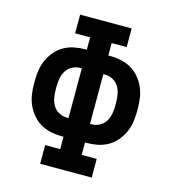

<svg xmlns="http://www.w3.org/2000/svg" viewBox="-109 -825 819 914"><g transform="rotate(15 300.0 -367.5)"><path d="M173 0V-92H247V-153H238Q212 -153 185 -158.5Q158 -164 135 -177Q112 -190 94 -211Q76 -232 65 -256.5Q54 -281 50 -307.5Q46 -334 46 -361V-374Q46 -401 50 -427.5Q54 -454 65 -478.5Q76 -503 94 -524Q112 -545 135 -558Q158 -571 185 -576.5Q212 -582 238 -582H247V-643H173V-735H427V-643H353V-582H362Q388 -582 415 -576.5Q442 -571 465 -558Q488 -545 506 -524Q524 -503 535 -478.5Q546 -454 550 -427.5Q554 -401 554 -374V-361Q554 -334 550 -307.5Q546 -281 535 -256.5Q524 -232 506 -211Q488 -190 465 -177Q442 -164 415 -158.5Q388 -153 362 -153H353V-92H427V0ZM238 -245H247V-490H238Q218 -490 199.5 -480Q181 -470 170.5 -452.5Q160 -435 156.5 -414.5Q153 -394 153 -374V-361Q153 -341 156.5 -320.5Q160 -300 170.5 -282.5Q181 -265 199.5 -255Q218 -245 238 -245ZM362 -245Q382 -245 400.5 -255Q419 -265 429.5 -282.5Q440 -300 443.5 -320.5Q447 -341 447 -361V-374Q447 -394 443.5 -414.5Q440 -435 429.5 -452.5Q419 -470 400.5 -480Q382 -490 362 -490H353V-245Z"/></g></svg>

Font: Iosevka Curly Slab SmBdEx
Style: Regular
Weight: 600
Width: 7
Monospace: yes
Designer: Belleve Invis
Foundry: Belleve Invis
Version: Version 11.1.0; ttfautohint (v1.8.3)